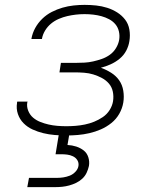

<svg xmlns="http://www.w3.org/2000/svg" viewBox="-20 -548 640 788"><path d="M252 8Q228 8 204 6Q180 4 157.5 -1.5Q135 -7 114 -16.5Q93 -26 77 -42Q61 -58 53.5 -80Q46 -102 50 -126Q50 -128 50 -129Q50 -130 51 -131H93Q93 -130 93 -129.5Q93 -129 92 -128Q89 -110 96 -93Q103 -76 116 -65Q129 -54 145.5 -47.5Q162 -41 179.5 -37Q197 -33 215.5 -31.5Q234 -30 252 -30Q271 -30 290 -31.5Q309 -33 328.5 -37Q348 -41 366.5 -48.5Q385 -56 402 -67.5Q419 -79 430 -96.5Q441 -114 444 -133Q447 -153 443 -172Q439 -191 427 -205Q415 -219 398 -228Q381 -237 363 -242.5Q345 -248 325 -249.5Q305 -251 285 -251H224L230 -290H292Q309 -290 327 -291Q345 -292 362.5 -296Q380 -300 397.5 -306Q415 -312 430.5 -323Q446 -334 456 -350.5Q466 -367 469 -384Q472 -402 468 -419Q464 -436 453.5 -448.5Q443 -461 428 -469Q413 -477 396.5 -481.5Q380 -486 362.5 -488Q345 -490 327 -490Q309 -490 291.5 -488Q274 -486 256.5 -482Q239 -478 221.5 -470.5Q204 -463 189.5 -451Q175 -439 165 -422.5Q155 -406 152 -388Q152 -388 152 -388Q152 -388 151 -388H109Q109 -388 109 -388.5Q109 -389 109 -389Q113 -412 124.5 -433Q136 -454 153.5 -471Q171 -488 192.5 -499Q214 -510 236.5 -516.5Q259 -523 282 -525.5Q305 -528 327 -528Q351 -528 374.5 -525.5Q398 -523 420 -516Q442 -509 461 -497Q480 -485 493.5 -467.5Q507 -450 511 -426.5Q515 -403 511 -379Q508 -359 498 -340Q488 -321 471 -307Q454 -293 434 -284Q414 -275 394 -270Q416 -262 436 -249.5Q456 -237 469 -218.5Q482 -200 486 -175.5Q490 -151 486 -127Q482 -103 469.5 -81Q457 -59 437 -43Q417 -27 394 -17Q371 -7 347 -1.5Q323 4 299.5 6Q276 8 252 8ZM92 220 99 182H214Q227 182 240 180Q253 178 266 173Q279 168 289.5 157Q300 146 302 133Q304 120 297.5 109.5Q291 99 279.5 93.5Q268 88 255.5 86.5Q243 85 230 85H208L222 0H265L257 47Q276 48 293 53.5Q310 59 323.5 69.5Q337 80 342.5 97.5Q348 115 345 133Q342 147 335.5 161Q329 175 317.5 185.5Q306 196 292.5 202.5Q279 209 264.5 213Q250 217 235.5 218.5Q221 220 207 220Z"/></svg>

Font: Iosevka SS04 XLt Ex Obl
Style: Regular
Weight: 200
Width: 7
Italic angle: -9°
Monospace: yes
Designer: Belleve Invis
Foundry: Belleve Invis
Version: Version 19.0.0; ttfautohint (v1.8.4)